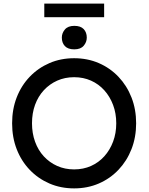

<svg xmlns="http://www.w3.org/2000/svg" viewBox="-20 -1032 822 1062"><path d="M47 -350Q47 -428 72.5 -493.5Q98 -559 144.5 -607.5Q191 -656 253.5 -683Q316 -710 390 -710Q464 -710 526.5 -683Q589 -656 635.5 -607Q682 -558 707.5 -492.5Q733 -427 733 -350Q733 -273 707.5 -207.5Q682 -142 635.5 -93Q589 -44 526.5 -17Q464 10 390 10Q316 10 253.5 -17Q191 -44 144.5 -92.5Q98 -141 72.5 -206.5Q47 -272 47 -350ZM623 -350Q623 -405 605.5 -451.5Q588 -498 557 -532.5Q526 -567 483.5 -586Q441 -605 390 -605Q339 -605 296.5 -586Q254 -567 222.5 -533Q191 -499 174 -452.5Q157 -406 157 -350Q157 -295 174 -248Q191 -201 222.5 -167Q254 -133 296.5 -114Q339 -95 390 -95Q441 -95 483.5 -114Q526 -133 557 -167.5Q588 -202 605.5 -248.5Q623 -295 623 -350ZM322 -824Q322 -849 339 -869Q356 -889 391 -889Q426 -889 443 -871Q460 -853 460 -824Q460 -799 443 -779Q426 -759 391 -759Q356 -759 339 -777Q322 -795 322 -824ZM225 -937V-1012H556V-937Z"/></svg>

Font: Our Lexend
Style: Regular
Weight: 400
Designer: Bonnie Shaver-Troup, Thomas Jockin
Foundry: Lexend
Version: Version 1.007